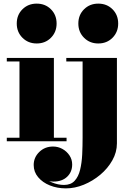

<svg xmlns="http://www.w3.org/2000/svg" viewBox="-20 -780 736 1060"><path d="M182.5 -540Q135.5 -540 104 -571.5Q72.5 -603 72.5 -650Q72.5 -697.5 104 -728.8Q135.5 -760 182.5 -760Q230 -760 261.2 -728.8Q292.5 -697.5 292.5 -650Q292.5 -603 261.2 -571.5Q230 -540 182.5 -540ZM277.5 -460V-19.5H347.5V0H17.5V-19.5H87.5V-440.5H17.5V-460ZM344 260Q296 260 255.5 243.8Q215 227.5 190.5 198.2Q166 169 166 131Q166 89 196.8 59Q227.5 29 273 29Q300.5 29 324.5 42.2Q348.5 55.5 363.5 78Q378.5 100.5 378.5 128Q378.5 169.5 350.5 196Q322.5 222.5 275 222.5Q245.5 222.5 221 208Q196.5 193.5 181.8 172.2Q167 151 167 131H186Q186 163.5 209.2 188.2Q232.5 213 266.5 227Q300.5 241 333.5 241Q371 241 392 218.2Q413 195.5 422.2 157.5Q431.5 119.5 433.8 73Q436 26.5 436 -21V-440.5H346V-460H625.5V11.5Q625.5 60.5 600.2 105.2Q575 150 533.5 184.8Q492 219.5 442.5 239.8Q393 260 344 260ZM522.5 -540Q475.5 -540 444 -571.5Q412.5 -603 412.5 -650Q412.5 -697.5 444 -728.8Q475.5 -760 522.5 -760Q570 -760 601.2 -728.8Q632.5 -697.5 632.5 -650Q632.5 -603 601.2 -571.5Q570 -540 522.5 -540Z"/></svg>

Font: Bodoni Moda Black
Style: Regular
Weight: 900
Version: Version 2.005